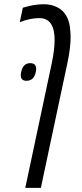

<svg xmlns="http://www.w3.org/2000/svg" viewBox="-20 -660 395 920"><path d="M318.4 -482.9Q318.4 -429.2 302.2 -354.5L175.8 240.2H101.1L227.5 -354.5Q241.7 -421.4 241.7 -468.3Q241.7 -573.2 168.5 -573.2Q124 -573.2 74.7 -553.7L89.4 -623Q91.3 -623.5 102.5 -626.7Q113.8 -629.9 124.5 -632.3Q156.7 -639.6 191.9 -639.6Q227.1 -639.6 255.1 -624.8Q283.2 -609.9 297.4 -584.7Q311.5 -559.6 314.9 -531Q318.4 -502.4 318.4 -482.9ZM124.5 -357.4Q153.3 -357.4 153.3 -330.1Q153.3 -323.2 151.4 -314.9Q142.6 -272.9 106.9 -272.9Q79.6 -272.9 79.6 -299.3Q79.6 -306.2 81.5 -314.9Q90.3 -357.4 124.5 -357.4Z"/></svg>

Font: Open Sans Hebrew Condensed
Style: Italic
Weight: 400
Width: 3
Italic angle: -12°
Foundry: Ascender Corporation, Yanek Iontef
Version: Version 2.001;PS 002.001;hotconv 1.0.70;makeotf.lib2.5.58329